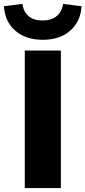

<svg xmlns="http://www.w3.org/2000/svg" viewBox="-62 -964 438 984"><path d="M65 0V-705H250V0ZM157 -760Q70 -760 16.5 -806.5Q-37 -853 -42 -932L53 -944Q58 -904 84.5 -881.5Q111 -859 156 -859Q201 -859 228.5 -881.5Q256 -904 261 -944L356 -932Q351 -853 297.5 -806.5Q244 -760 157 -760Z"/></svg>

Font: Mulish Black
Style: Regular
Weight: 900
Designer: Vernon Adams
Foundry: Vernon Adams
Version: Version 3.603; ttfautohint (v1.8.3)